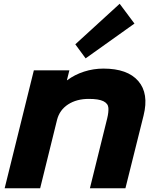

<svg xmlns="http://www.w3.org/2000/svg" viewBox="-20 -1007 830 1027"><path d="M748 -389.2 650.9 0H460.9L553.2 -373Q561.5 -406.7 559.8 -429.9Q558.1 -453.1 533.2 -465.6Q508.3 -478 455.1 -478Q389.6 -478 344.2 -448.5Q298.8 -418.9 285.2 -366.2L194.8 0H4.9L161.1 -630.9H351.1L337.9 -578.1H339.8Q378.9 -607.4 429.2 -623.8Q479.5 -640.1 533.2 -640.1Q662.1 -640.1 719.7 -573.5Q777.3 -506.8 748 -389.2ZM620.1 -986.8 699.2 -880.9 438 -694.8 382.8 -770Z"/></svg>

Font: Sinkin Sans 800 Black Italic
Style: Regular
Weight: 900
Italic angle: -112°
Designer: Keith Bates
Foundry: K-Type
Version: Sinkin Sans (version 1.0)  by Keith Bates   •   © 2014   www